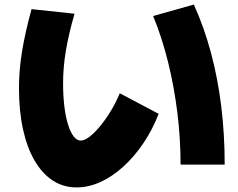

<svg xmlns="http://www.w3.org/2000/svg" viewBox="-20 -770 1040 840"><path d="M315 50Q257 50 210.5 19.5Q164 -11 131 -68Q98 -125 80.5 -205Q63 -285 63 -385Q63 -463 76.5 -545.5Q90 -628 118 -730L306 -710Q280 -619 268 -547Q256 -475 256 -407Q256 -351 261.5 -305Q267 -259 277.5 -225.5Q288 -192 302 -173.5Q316 -155 333 -155Q350 -155 372 -172Q394 -189 418 -218Q442 -247 464.5 -284Q487 -321 504 -362L674 -272Q647 -202 607 -143Q567 -84 519 -40.5Q471 3 419 26.5Q367 50 315 50ZM770 -50Q770 -164 756 -277Q742 -390 715.5 -497.5Q689 -605 650 -700L828 -750Q873 -651 903 -539Q933 -427 948 -304.5Q963 -182 963 -50Z"/></svg>

Font: M PLUS 1 Thin Black
Style: Regular
Weight: 900
Version: Version 1.001